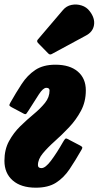

<svg xmlns="http://www.w3.org/2000/svg" viewBox="-24 -831 446 868"><path d="M381 -781Q406 -749 401 -717.8Q396 -686.5 364 -670L210.5 -587Q201.5 -581.5 194 -589.5L148 -636.5Q139.5 -645.5 148.5 -654L260.5 -785.5Q276 -804 299.2 -808.8Q322.5 -813.5 345 -806.2Q367.5 -799 381 -781ZM147.5 -84.5Q147.5 -71 163.5 -71Q181.5 -71 207.2 -105.5Q233 -140 260 -187.5Q266 -198 270 -202.5Q274 -207 281 -203L337.5 -173.5Q344 -170 347 -166.8Q350 -163.5 344.5 -154Q316.5 -105 290.5 -66.2Q264.5 -27.5 229.2 -5Q194 17.5 138 17.5Q71 17.5 33.5 -15.2Q-4 -48 -4 -104Q-4 -155 16.8 -193Q37.5 -231 67.8 -260.5Q98 -290 128.5 -315.2Q159 -340.5 179.5 -366Q200 -391.5 200 -422Q200 -434 185.5 -434Q171 -434 152 -404.8Q133 -375.5 105.5 -332Q99 -322 95.5 -317.5Q92 -313 84.5 -316.5L29 -346Q22.5 -349.5 19.5 -352.8Q16.5 -356 22 -365.5Q48 -411.5 73.8 -451Q99.5 -490.5 135.2 -514.5Q171 -538.5 226.5 -538.5Q291.5 -538.5 327.8 -507.5Q364 -476.5 364 -422.5Q364 -371 342 -330Q320 -289 288 -255.2Q256 -221.5 223.8 -192.8Q191.5 -164 169.5 -137.5Q147.5 -111 147.5 -84.5Z"/></svg>

Font: Besley* Condensed Heavy
Style: Italic
Weight: 800
Width: 3
Italic angle: -13°
Designer: Owen Earl
Foundry: indestructible type*
Version: Version 3.000; ttfautohint (v1.8.3)